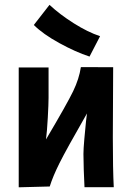

<svg xmlns="http://www.w3.org/2000/svg" viewBox="-20 -778 558 801"><path d="M397.5 -627 353.5 -542Q295.4 -561 227.3 -598.4Q159.2 -635.7 121.1 -673.8L186.5 -757.8Q230 -717.3 288.1 -680.7Q346.2 -644 397.5 -627ZM317.4 -498 452.1 -497.6Q450.7 -317.9 450.7 -204.6Q450.7 -70.8 454.6 2.9H332.5Q328.6 -71.3 328.1 -135.7Q328.1 -155.8 331.8 -198Q335.4 -240.2 338.9 -272.5L342.8 -304.7Q256.3 -153.8 228.5 -98.1Q200.7 -42.5 187.5 0L58.1 3.4V-496.6H182.6V-370.1Q182.6 -344.7 179.4 -287.1Q176.3 -229.5 171.9 -196.3Q260.3 -345.7 285.2 -397.5Q310.1 -449.2 317.4 -498Z"/></svg>

Font: Fantasque Sans Mono
Style: Bold
Weight: 700
Monospace: yes
Designer: Jany Belluz
Version: Version 1.8.0 ; ttfautohint (v1.8.2)